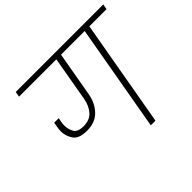

<svg xmlns="http://www.w3.org/2000/svg" viewBox="-163 -966 1193 1193"><g transform="rotate(-45 433.5 -370.0)"><path d="M867 -740 861 -705H710L586 0H545L669 -705H461L409 -409Q397 -342 355 -299Q313 -256 241 -256Q171 -256 147 -292Q123 -328 123 -369Q123 -387 127 -406L132 -436H172L166 -405Q164 -391 164 -377Q164 -348 179 -319.5Q194 -291 246 -291Q301 -291 330 -324.5Q359 -358 368 -408L420 -705H92L98 -740Z"/></g></svg>

Font: Fz Poppins ExtLt
Style: Italic
Weight: 200
Italic angle: -10°
Designer: Ninad Kale (Devanagari), Jonny Pinhorn (Latin)
Foundry: Indian Type Foundry
Version: Vit hóa bi Vntype.Com & FontZin.Com